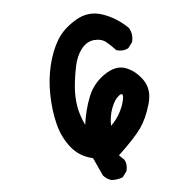

<svg xmlns="http://www.w3.org/2000/svg" viewBox="-43 -489 586 594"><g transform="rotate(5 250.0 -192.5)"><path d="M324.2 62.5Q308.6 60.5 296.9 50.8L261.7 0Q218.8 -2 188.5 -28.8Q158.2 -55.7 140.6 -94.7Q123 -133.8 113.3 -181.6Q103.5 -229.5 106.4 -275.4Q109.4 -321.3 123 -356.4Q136.7 -391.6 171.9 -421.9Q207 -452.1 252 -445.3Q296.9 -438.5 336.9 -411.1Q352.5 -393.6 350.6 -368.2L340.8 -348.6Q326.2 -336.9 304.7 -338.9Q289.1 -350.6 272.5 -360.4Q255.9 -370.1 233.4 -364.3Q210.9 -358.4 198.2 -335Q185.5 -311.5 184.6 -278.3Q183.6 -245.1 186.5 -213.9Q189.5 -182.6 199.2 -155.3Q209 -127.9 228.5 -100.6Q226.6 -147.5 235.4 -189.5Q244.1 -231.4 275.4 -261.7Q306.6 -292 338.4 -286.1Q370.1 -280.3 396.5 -253.9Q422.9 -227.5 418 -181.6Q413.1 -135.7 398.4 -104.5Q383.8 -73.2 340.8 -15.6L358.4 -3.9Q370.1 9.8 368.2 31.2L358.4 50.8Q342.8 60.5 324.2 62.5ZM308.6 -104.5Q324.2 -126 331.5 -150.4Q338.9 -174.8 337.9 -193.8Q336.9 -212.9 324.7 -199.7Q312.5 -186.5 307.6 -159.2Q302.7 -131.8 308.6 -104.5Z"/></g></svg>

Font: NaikaiFont
Style: Regular
Weight: 400
Version: Version 1.67